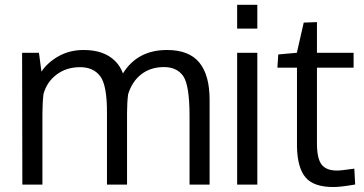

<svg xmlns="http://www.w3.org/2000/svg" viewBox="-20 -750 1480 780"><path d="M70.8 0Q69.8 -502.4 69.8 -535.6H138.2L148.4 -459Q172.9 -496.1 217.8 -521.5Q262.7 -546.9 319.8 -546.9Q402.3 -546.9 446.8 -502.9Q468.8 -481.4 479.5 -451.7Q538.1 -546.9 658.7 -546.9Q748 -546.9 789.8 -495.8Q831.5 -444.8 831.5 -344.7V0H750V-278.8Q750 -403.3 724.6 -440.4Q699.2 -477.5 646 -477.5H645.5Q592.3 -477.5 554.4 -448.5Q516.6 -419.4 500.5 -367.2Q496.1 -332 496.1 -292V0H414.6V-287.6Q414.6 -289.6 414.6 -291.5Q415 -402.3 387.7 -439.5Q360.4 -477.1 305.2 -477.1Q250 -477.1 210.2 -447.3Q170.4 -417.5 156.7 -368.2Q152.3 -330.6 152.3 -286.6V0Z M943.4 -633.8V-730.5H1025.4V-633.8ZM943.4 0V-535.6H1025.4V0Z M1334 9.8Q1254.9 9.8 1221.7 -28.8Q1188.5 -67.4 1186.5 -153.3V-475.1H1106.9L1110.4 -528.8L1186 -535.6L1213.9 -658.2L1267.6 -660.2V-535.6H1416.5V-475.1H1267.6V-168Q1267.6 -106.9 1286.1 -82Q1304.7 -57.1 1349.6 -57.1Q1365.7 -57.1 1419.4 -64.9L1422.9 -0.5Q1364.7 9.8 1334 9.8Z"/></svg>

Font: Oxygen
Style: Normal
Weight: 400
Designer: Vernon Adams
Foundry: Vernon Adams
Version: Version Release 0.2.2 webfont; ttfautohint (v0.8.52-bc40) -l